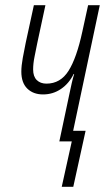

<svg xmlns="http://www.w3.org/2000/svg" viewBox="-20 -550 425 747"><path d="M220.2 176.8 259.3 0H210.9L251.5 -191.4Q255.4 -210 259.3 -227.3Q263.2 -244.6 268.6 -262.2H266.6Q248.5 -225.1 217.3 -203.9Q186 -182.6 147.5 -182.6Q109.4 -182.6 86.2 -205.3Q63 -228 63 -271.5Q63 -293.5 68.6 -324.7Q74.2 -356 80.1 -383.8L111.8 -529.8H156.7L125 -382.3Q119.6 -356 114.3 -329.1Q108.9 -302.2 108.9 -279.8Q108.9 -252.4 123 -238.5Q137.2 -224.6 160.6 -224.6Q215.3 -224.6 246.8 -274.7Q278.3 -324.7 300.3 -426.8L322.8 -529.8H368.2L264.6 -41H313L265.1 176.8Z"/></svg>

Font: Open Sans Condensed Light
Style: Italic
Weight: 300
Width: 3
Italic angle: -12°
Designer: Monotype Design Team
Foundry: Monotype Imaging Inc.
Version: Version 3.000; ttfautohint (v1.8.4)